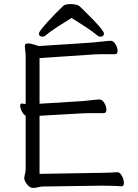

<svg xmlns="http://www.w3.org/2000/svg" viewBox="-20 -912 678 942"><path d="M331 -824Q296 -802 261.5 -780Q227 -758 202 -737Q197 -732 189 -732Q171 -732 171 -748Q171 -753 182.5 -768Q194 -783 212.5 -803.5Q231 -824 251.5 -845Q272 -866 290 -883Q295 -888 305.5 -890Q316 -892 328 -892Q341 -892 353.5 -889Q366 -886 372 -880Q384 -868 403.5 -849Q423 -830 443 -809Q463 -788 476.5 -771Q490 -754 490 -748Q490 -732 472 -732Q464 -732 459 -737Q434 -758 400 -780Q366 -802 331 -824ZM576 2Q568 1 541.5 0Q515 -1 489 -1H473L195 3Q179 3 167.5 6.5Q156 10 141 10Q127 10 113 -7.5Q99 -25 99 -37Q99 -44 102.5 -58Q106 -72 106 -84V-344Q95 -350 87 -366Q79 -382 79 -393Q79 -404 87 -404H89Q93 -403 97.5 -402.5Q102 -402 106 -402V-635Q106 -649 104 -661Q103 -670 102.5 -675.5Q102 -681 102 -685Q102 -695 107 -697Q112 -699 116 -699Q130 -699 147.5 -693.5Q165 -688 169 -686Q195 -688 229.5 -690Q264 -692 301 -694.5Q338 -697 369.5 -699Q401 -701 420.5 -702.5Q440 -704 440 -704Q463 -706 488.5 -709Q514 -712 523 -712Q537 -712 547 -694.5Q557 -677 557 -663Q557 -646 544 -646H471Q455 -646 441 -645L174 -627V-403L385 -416Q408 -418 433.5 -421Q459 -424 468 -424Q482 -424 492 -406.5Q502 -389 502 -374Q502 -357 489 -357H416Q400 -357 386 -356L174 -344V-59L472 -64Q494 -64 517 -65Q540 -66 555 -67H556Q569 -67 578.5 -48.5Q588 -30 588 -14Q588 2 577 2Z"/></svg>

Font: Klee One SemiBold
Style: Regular
Weight: 600
Designer: Fontworks Inc.
Foundry: Fontworks Inc.
Version: Version 1.00;January 12, 2022;FontCreator 13.0.0.2683 64-bit